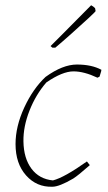

<svg xmlns="http://www.w3.org/2000/svg" viewBox="-20 -702 410 729"><path d="M179 -521 172 -527 213 -568 321 -677 326 -682Q334 -678 341 -671L343 -660Q343 -658 315.5 -632.5Q288 -607 251 -574Q214 -541 190 -521ZM179 7Q119 9 79 -36Q39 -81 39 -155Q39 -222 72 -293.5Q105 -365 153 -410Q218 -457 272 -457Q328 -457 365 -437L364 -431L358 -411L350 -407Q299 -431 259 -431Q217 -431 156 -389Q116 -343 92 -282Q68 -221 69 -165Q70 -101 99.5 -61.5Q129 -22 181 -17Q224 -28 310 -89L321 -75Q277 -36 258 -24Q205 7 179 7Z"/></svg>

Font: Albura ExtraLight
Style: Italic
Weight: 156
Italic angle: -7°
Designer: Mercedes Jáuregui
Foundry: Omnibus-Type Team
Version: Version 1.000